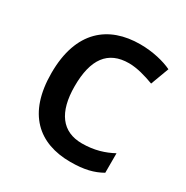

<svg xmlns="http://www.w3.org/2000/svg" viewBox="-134 -661 758 784"><g transform="rotate(30 245.0 -269.5)"><path d="M300 10C365 10 407 -1 446 -23V-115C407 -94 362 -79 303 -79C210 -79 161 -144 161 -267C161 -394 208 -459 307 -459C345 -459 389 -446 426 -432L458 -518C423 -535 368 -549 308 -549C160 -549 52 -465 52 -266C52 -75 151 10 300 10Z"/></g></svg>

Font: Noto Sans Bengali UI Medium
Style: Regular
Weight: 500
Designer: Jelle Bosma - Monotype Design Team
Foundry: Monotype Imaging Inc.
Version: Version 2.003